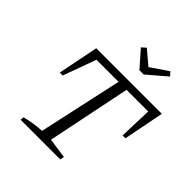

<svg xmlns="http://www.w3.org/2000/svg" viewBox="-230 -1042 1205 1205"><g transform="rotate(45 372.0 -440.0)"><path d="M744 -653 691 -383H666L673 -603H481L367 -46L501 -27L495 0H143L146 -24Q180 -33 215.5 -38.5Q251 -44 288 -46L410 -603H214L134 -383H108L162 -653ZM451 -747 356 -855 384 -880 477 -801 593 -880 615 -855 489 -747Z"/></g></svg>

Font: Piazzolla Thin Light
Style: Italic
Weight: 300
Italic angle: -11.3°
Version: Version 2.005